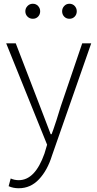

<svg xmlns="http://www.w3.org/2000/svg" viewBox="-20 -761 519 1023"><path d="M26 231 37 190Q57 199 80 199Q167 199 217 57L231 10L13 -530H64L193 -195L221 -122L250 -46H255Q262 -63 281 -121L304 -195L418 -530H466L257 68Q233 146 188 194Q143 242 80 242Q50 242 26 231ZM115 -701Q115 -717 126.5 -729Q138 -741 155 -741Q172 -741 183 -729Q194 -717 194 -701Q194 -684 183 -672.5Q172 -661 155 -661Q138 -661 126.5 -672.5Q115 -684 115 -701ZM311 -701Q311 -717 322 -729Q333 -741 350 -741Q367 -741 378 -729Q389 -717 389 -701Q389 -684 378 -672.5Q367 -661 350 -661Q333 -661 322 -672.5Q311 -684 311 -701Z"/></svg>

Font: Merged Yaku Han JP ExtraLight
Style: Regular
Weight: 250
Designer: Ryoko NISHIZUKA 西塚涼子 (kana, bopomofo & ideographs); Paul D. Hunt (Latin, Greek & Cyrillic); Sandoll Communications 산돌커뮤니
Foundry: Adobe
Version: Version 2.004